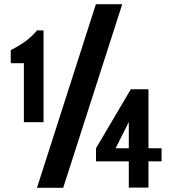

<svg xmlns="http://www.w3.org/2000/svg" viewBox="-20 -895 822 915"><path d="M187.5 -750V-312.5H93.8V-593.8H31.2V-656.2Q113.3 -696.8 156.2 -750ZM437 -875H562.5L281.2 0H156.2ZM593.8 -188.5V-313.5L531.2 -188.5ZM593.8 -126H437.5V-188.5L603.5 -469.7H687.5V-188.5H750V-126H687.5V-1H593.8Z"/></svg>

Font: Oswald
Style: Book
Weight: 400
Designer: vernon adams
Foundry: vernon adams
Version: Version 1.000